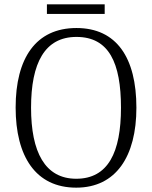

<svg xmlns="http://www.w3.org/2000/svg" viewBox="-20 -854 702 884"><path d="M196 -790H462V-834H196ZM331 10C514 10 608 -134 608 -358C608 -588 517 -725 332 -725C145 -725 52 -586 52 -359C52 -134 144 10 331 10ZM331 -31C187 -31 123 -154 123 -358C123 -564 186 -684 332 -684C482 -684 537 -564 537 -358C537 -153 478 -31 331 -31Z"/></svg>

Font: Noto Serif Myanmar SemiCondensed Light
Style: Regular
Weight: 300
Width: 4
Designer: Ben Mitchell and the Monotype Design Team
Foundry: Monotype Imaging Inc.
Version: Version 2.106